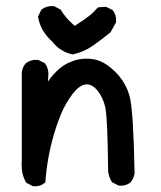

<svg xmlns="http://www.w3.org/2000/svg" viewBox="-20 -618 540 645"><path d="M52.7 -63Q52.7 -69.8 53.2 -77.6V-374.5Q55.2 -392.1 66.4 -405.3Q75.7 -412.1 84.5 -414.6Q93.3 -417 98.9 -417Q104.5 -417 108.9 -416.5L130.4 -405.8L131.3 -404.8Q142.6 -389.6 142.6 -370.1Q142.6 -369.6 141.1 -344.2Q154.8 -363.8 170.4 -378.9Q191.9 -400.9 222.2 -412.1Q244.6 -420.9 270 -420.9Q280.8 -420.9 291.5 -419.4Q329.6 -414.1 366.9 -377Q404.3 -339.8 416.3 -290.8Q428.2 -241.7 432.1 -37.1V-36.6Q430.2 -19 418.9 -5.9Q405.3 5.9 385.7 5.9Q382.8 5.9 378.4 5.4L356.4 -5.9Q350.6 -15.1 348.1 -22Q343.8 -34.7 343.3 -43Q341.3 -223.1 333.7 -257.3Q326.2 -291.5 305.7 -315.9Q289.6 -334.5 271.5 -334.5Q254.4 -334.5 235.8 -316.4Q224.1 -304.2 213.1 -287.4Q202.1 -270.5 192.9 -252.4Q175.3 -215.3 160.6 -164.6Q138.2 -87.9 132.3 -5.4L130.4 -3.9Q117.2 7.8 97.7 7.8Q94.7 7.8 90.3 7.3L68.4 -3.9L67.9 -4.9Q52.7 -30.3 52.7 -63ZM144 -596.7Q149.9 -597.7 153.6 -597.7Q157.2 -597.7 161.6 -597.2L183.6 -585.9Q200.7 -556.6 231 -531.2Q265.6 -553.2 278.8 -564Q294.4 -576.2 309.1 -593.3L335.9 -595.2L357.9 -584.5L358.9 -583.5Q370.1 -569.3 370.1 -549.8Q370.1 -546.9 369.6 -542.5L351.1 -509.3Q318.8 -482.9 290 -463.1Q261.2 -443.4 224.6 -435.1Q182.6 -443.4 154.3 -479.5Q116.2 -513.7 107.9 -560.5V-562.5L118.7 -585.4Q131.3 -594.7 144 -596.7Z"/></svg>

Font: Bakudai
Style: Medium
Weight: 500
Version: Version 1.48